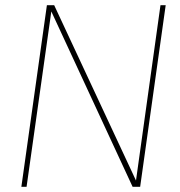

<svg xmlns="http://www.w3.org/2000/svg" viewBox="-20 -717 690 737"><path d="M62 0 160 -697H188L502 -24L596 -697H616L518 0H489L177 -673L82 0Z"/></svg>

Font: Hanken Grotesk Thin
Style: Italic
Weight: 250
Italic angle: -8°
Designer: Alfredo Marco Pradil
Foundry: Hanken Design Co.
Version: Version 3.013